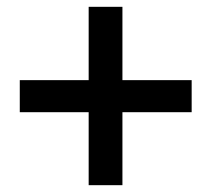

<svg xmlns="http://www.w3.org/2000/svg" viewBox="-20 -655 620 563"><path d="M240 -112V-326H38V-420H240V-635H339V-420H542V-326H339V-112Z"/></svg>

Font: Noto Sans KR SemiBold
Style: Regular
Weight: 600
Designer: Ryoko NISHIZUKA  (kana, bopomofo & ideographs); Paul D. Hunt (Latin, Greek & Cyrillic); Sandoll Communications , Soo-you
Foundry: Adobe
Version: Version 2.004-H2;hotconv 1.0.118;makeotfexe 2.5.65603